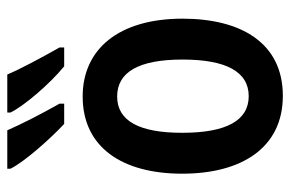

<svg xmlns="http://www.w3.org/2000/svg" viewBox="-158 -648 815 540"><g transform="rotate(-90 250.0 -377.5)"><path d="M334 -605H387V-618C357 -671 324 -733 311 -765H204V-756C223 -717 286 -644 334 -605ZM172 -605H229V-618C198 -673 173 -722 154 -765H46V-756C65 -717 132 -642 172 -605ZM251 10C400 10 468 -108 468 -272C468 -452 382 -553 249 -553C107 -553 32 -443 32 -273C32 -107 104 10 251 10ZM250 -86C181 -86 147 -150 147 -273C147 -395 181 -456 249 -456C318 -456 353 -395 353 -272C353 -150 319 -86 250 -86Z"/></g></svg>

Font: Noto Sans Mono ExtraCondensed SemiBold
Style: Regular
Weight: 600
Width: 2
Designer: Monotype Design Team
Foundry: Monotype Imaging Inc.
Version: Version 2.014